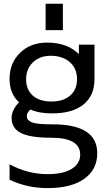

<svg xmlns="http://www.w3.org/2000/svg" viewBox="-20 -759 559 1009"><path d="M117.2 -342.8Q117.2 -288.1 152.3 -256.8Q187.5 -225.6 251 -225.6Q313.5 -225.6 349.1 -257.3Q384.8 -289.1 384.8 -342.8Q384.8 -399.4 346.7 -432.6Q308.6 -465.8 246.1 -465.8Q188.5 -465.8 152.8 -431.2Q117.2 -396.5 117.2 -342.8ZM230.5 156.2Q312.5 156.2 356.9 128.4Q401.4 100.6 401.4 53.7Q401.4 -35.2 249 -35.2Q138.7 -35.2 89.8 -60.1Q41 -85 41 -139.6Q41 -180.7 80.1 -221.7Q30.3 -265.6 30.3 -344.7Q30.3 -427.7 85.4 -481.4Q140.6 -535.2 226.6 -535.2Q334 -535.2 394.5 -474.6V-524.4H476.6V-342.8Q476.6 -256.8 418.9 -210Q361.3 -163.1 252.9 -163.1Q184.6 -163.1 139.6 -183.6Q120.1 -165 121.1 -147.5Q121.1 -127 147.5 -116.2Q173.8 -105.5 257.8 -105.5Q490.2 -105.5 491.2 45.9Q491.2 131.8 422.9 180.7Q354.5 229.5 230.5 229.5Q122.1 229.5 30.3 185.5V104.5Q126 156.2 230.5 156.2ZM219.7 -600.6V-739.3H310.5V-600.6Z"/></svg>

Font: Gen Shin Gothic Regular
Style: Regular
Weight: 400
Designer: [Source Han Sans]
Ryoko NISHIZUKA  (kana & ideographs); Paul D. Hunt (Latin, Greek & Cyrillic); Wenlong ZHANG  (bopomofo
Version: Version 1.002.20150607